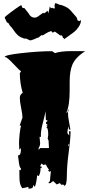

<svg xmlns="http://www.w3.org/2000/svg" viewBox="-20 -1057 539 1168"><path d="M135.3 -822.8 129.4 -821.8Q102.5 -830.1 88.9 -842.3Q75.2 -854.5 63.5 -872.6Q51.8 -890.6 39.6 -901.9L30.8 -917L22 -920.9L8.3 -949.7Q8.3 -954.6 43 -980.5Q77.6 -1006.3 100.1 -1021L110.4 -1025.9Q110.8 -1024.9 112.1 -1020.3Q113.3 -1015.6 114 -1013.9Q114.7 -1012.2 116.9 -1010Q119.1 -1007.8 122.6 -1007.8Q126 -1007.8 127.4 -1008.8L153.8 -976.1Q166.5 -949.7 190.9 -949.7Q200.2 -949.7 208.5 -955.1L242.2 -979L250 -976.1L270 -992.2L272.9 -975.1Q278.3 -990.2 283.2 -1018.6L289.6 -1006.3L297.4 -1009.8L310.5 -1003.9L314 -1012.7L311.5 -1020L314.5 -1037.1H318.8Q323.7 -1037.1 333.5 -1032Q343.3 -1026.9 349.1 -1026.9H351.6Q388.2 -1015.1 406.2 -997.1Q412.6 -990.7 425.3 -975.3Q438 -960 446.8 -950.2L452.1 -932.6L462.4 -928.7L472.7 -934.6Q472.7 -914.6 459.2 -894.5Q445.8 -874.5 431.6 -863Q417.5 -851.6 395 -836.2Q372.6 -820.8 367.7 -816.9L370.6 -826.7L362.8 -824.2Q362.8 -831.1 359.9 -836.4Q355 -844.7 347.2 -840.8L313.5 -865.2Q305.7 -859.4 301.3 -859.4Q295.9 -858.4 293.5 -867.7Q279.8 -867.7 240.2 -841.8L232.4 -843.3L212.9 -827.6Q209.5 -828.1 206.1 -826.7Q188.5 -817.4 167.5 -811.5H164.6Q160.2 -811.5 150.4 -817.1Q140.6 -822.8 135.3 -822.8ZM403.8 -559.1V-506.8Q403.8 -412.6 383.3 -371.1Q392.6 -371.1 392.6 -382.3V-386.2L401.4 -393.6Q393.6 -385.7 393.6 -366.9Q393.6 -348.1 400.6 -312Q407.7 -275.9 408.2 -269H398.9V-288.1Q390.1 -270.5 390.1 -251.5V-246.6L401.4 -232.9L399.4 -258.3H409.2V-254.4Q409.2 -212.9 397.9 -130.1Q386.7 -47.4 386.7 12Q386.7 71.3 371.6 73.2L364.3 65.4L352.5 67.4L344.7 56.6L323.2 65.9L324.7 64.5L303.2 44.4L285.2 57.6L273.4 56.6L283.7 44.4Q283.7 34.2 286.4 13.7Q289.1 -6.8 289.1 -17.6L280.3 -11.7L271.5 -22.5H279.3Q267.1 -38.6 258.3 -56.6L243.7 -53.7L232.4 -62.5L223.6 -44.4H232.4L233.4 -33.7L226.1 -35.2L226.6 -26.9Q226.6 -16.6 222.4 -1.5Q218.3 13.7 213.1 13.7Q208 13.7 206.1 5.9Q203.1 49.8 192.4 79.6L181.2 68.4V75.2Q181.2 83 175.8 86.9Q168.9 90.8 153.3 90.8L152.3 79.6Q138.2 84.5 115.7 87.9Q98.6 67.9 98.4 25.9Q98.1 -16.1 97.7 -22.5L105.5 -21.5L107.4 -33.7Q98.6 -36.1 94.5 -72Q90.3 -107.9 89.4 -111.3Q107.4 -111.3 107.4 -147.5V-156.2L97.7 -145.5L95.7 -183.1Q95.7 -206.1 99.4 -241.7Q103 -277.3 108.4 -293H99.6L116.7 -341.8Q116.7 -361.3 108.6 -400.4Q100.6 -439.5 100.6 -460.9Q100.6 -482.4 118.2 -492.2Q101.1 -547.4 100.6 -611.8L108.4 -623.5Q99.6 -627.4 61.3 -668.7Q22.9 -710 11.2 -710H8.3Q8.3 -722.7 113.3 -734.1Q218.3 -745.6 293.5 -745.6Q300.8 -745.6 314 -733.9Q350.6 -746.1 416 -746.1L498.5 -745.6Q438.5 -708 419.9 -662.6Q403.8 -624 403.8 -559.1ZM228.5 -235.8 229.5 -224.6H220.7L224.1 -187Q224.1 -168.9 214.8 -156.2L215.3 -145.5L224.1 -156.2H277.8L275.4 -202.1L270 -213.4L273.4 -235.8Q273.4 -281.2 261.7 -281.2L270 -293H261.7L269 -302.7H260.7L259.8 -314.9Q268.1 -314.9 268.1 -325.7H259.3L256.8 -380.4Q254.4 -362.3 241.5 -313.2Q228.5 -264.2 228.5 -235.8ZM400.4 -177.2 396 -179.2Q395 -179.2 395 -173.3V-165.5Q395 -166.5 402.3 -178.2Q401.4 -177.2 400.4 -177.2ZM374.5 75.7 369.6 73.2ZM322.3 67.4Q322.3 65.9 323.2 65.9Z"/></svg>

Font: Butcherman Caps
Style: Regular
Weight: 400
Version: Version 001.003